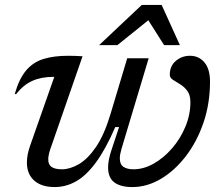

<svg xmlns="http://www.w3.org/2000/svg" viewBox="-20 -748 906 778"><path d="M495.5 -512H582.5L472.5 -145.5Q465.5 -121.5 465.5 -106.5Q465.5 -82 480.2 -72Q495 -62 521 -62Q562 -62 602.8 -85Q643.5 -108 677.2 -147Q711 -186 731.2 -234.5Q751.5 -283 751.5 -334Q751.5 -363 739 -379.8Q726.5 -396.5 709.8 -406.5Q693 -416.5 680.5 -424.8Q668 -433 668 -445Q668 -481 692.8 -501.5Q717.5 -522 749.5 -522Q786 -522 808.5 -495Q831 -468 831 -417.5Q831 -328.5 804.5 -251Q778 -173.5 732.8 -114.8Q687.5 -56 631.5 -23Q575.5 10 516 10Q469 10 443.5 -8.8Q418 -27.5 418 -69.5Q418 -99.5 432 -141L462.5 -233H447Q407.5 -142 368 -88.8Q328.5 -35.5 287.5 -12.8Q246.5 10 201.5 10Q148.5 10 118.8 -16.2Q89 -42.5 89 -89.5Q89 -121 102.5 -159L200 -436.5H195.5Q147 -436.5 110.8 -420.2Q74.5 -404 45 -366L40 -368Q57.5 -429 85.8 -462.5Q114 -496 156 -509Q198 -522 256 -522Q270 -522 284.5 -521.5Q299 -521 314.5 -520L184.5 -145.5Q175.5 -119.5 175.5 -102Q175.5 -80.5 189.5 -71.2Q203.5 -62 231 -62Q263.5 -62 299.5 -82.8Q335.5 -103.5 369 -152.5Q402.5 -201.5 428 -286.5ZM381.5 -565 554.5 -728H635L709 -565H645L581 -666L455.5 -565Z"/></svg>

Font: Newsreader Caption
Style: Italic
Weight: 400
Italic angle: -17°
Designer: Hugues Gentile
Foundry: Production Type
Version: Version 1.001